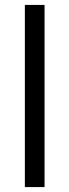

<svg xmlns="http://www.w3.org/2000/svg" viewBox="-20 -760 282 780"><path d="M161 0H81V-740H161Z"/></svg>

Font: A_ThatdaokhamC
Style: Regular
Weight: 400
Designer: Rangsiwut Chaisin
Foundry: Rangsiwut Chaisin
Version: Version 1.000